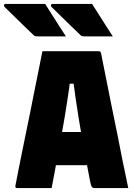

<svg xmlns="http://www.w3.org/2000/svg" viewBox="-66 -962 686 982"><path d="M143 -287H314Q331 -287 348.5 -287Q366 -287 383 -287L426 -296L452 -117H153Q150 -117 147.5 -118.5Q145 -120 143.5 -122.5Q142 -125 142 -128ZM198 0Q154 0 110 0Q66 0 21 0Q19 0 16.5 -1Q14 -2 13 -5Q12 -8 13 -13Q20 -52 29.5 -98Q39 -144 49 -195Q59 -246 70.5 -300Q82 -354 92.5 -408Q103 -462 113.5 -514Q124 -566 133.5 -613Q143 -660 151 -700Q226 -700 297 -700Q368 -700 440 -700Q443 -700 445 -699Q447 -698 448.5 -695.5Q450 -693 451 -689Q464 -625 477 -558.5Q490 -492 504 -423.5Q518 -355 532.5 -284Q547 -213 561 -140Q568 -105 575.5 -70.5Q583 -36 590 0Q545 0 501.5 0Q458 0 419 0Q412 0 407.5 -2.5Q403 -5 400 -14Q397 -23 393 -44Q382 -103 371.5 -158Q361 -213 352 -265Q343 -317 335 -366.5Q327 -416 320 -464.5Q313 -513 307 -561L334 -534H266L294 -561Q288 -511 280.5 -462Q273 -413 264.5 -361Q256 -309 245.5 -253Q235 -197 223.5 -134.5Q212 -72 198 0ZM165 -942Q183 -914 200.5 -886Q218 -858 235.5 -831Q253 -804 271 -776Q249 -776 225.5 -776Q202 -776 177.5 -776Q153 -776 125 -776Q117 -776 112.5 -777.5Q108 -779 105 -783Q73 -814 49.5 -836.5Q26 -859 5 -880Q-16 -901 -43 -927Q-47 -932 -45 -937Q-43 -942 -37 -942Q-1 -942 30.5 -942Q62 -942 94 -942Q126 -942 165 -942ZM405 -942Q423 -914 440.5 -886Q458 -858 475.5 -831Q493 -804 511 -776Q489 -776 465.5 -776Q442 -776 417.5 -776Q393 -776 365 -776Q357 -776 352.5 -777.5Q348 -779 345 -783Q313 -814 289.5 -836.5Q266 -859 245 -880Q224 -901 197 -927Q193 -932 195 -937Q197 -942 203 -942Q239 -942 270.5 -942Q302 -942 334 -942Q366 -942 405 -942Z"/></svg>

Font: Recursive Monospace Black
Style: Regular
Weight: 900
Version: Version 1.047